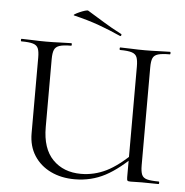

<svg xmlns="http://www.w3.org/2000/svg" viewBox="-55 -838 873 904"><g transform="rotate(5 381.5 -386.5)"><path d="M576.6 -542Q576.6 -571 570.8 -586Q565 -601 546.8 -607Q528.6 -613 491.2 -613Q488.4 -613 488.4 -619Q488.4 -625 491.2 -625Q514.8 -625 544.7 -623.5Q574.6 -622 608.6 -622Q641.4 -622 671.9 -623.5Q702.4 -625 726 -625Q729 -625 729 -619Q729 -613 726 -613Q689.6 -613 670.9 -607.5Q652.2 -602 645.9 -587.5Q639.6 -573 639.6 -544V-81Q639.6 -52 645.9 -37Q652.2 -22 670.9 -17Q689.6 -12 726 -12Q729 -12 729 -6Q729 0 726 0Q706.4 0 687.4 -0.5Q668.4 -1 646.6 -1Q631 -1 620.1 -0.5Q609.2 0 594.8 0Q582.8 0 579.7 -3Q576.6 -6 576.6 -19ZM615.6 -134.6Q540.8 -57.8 474.8 -22.9Q408.8 12 330.6 12Q267.2 12 217.4 -12Q167.6 -36 138.9 -80.5Q110.2 -125 110.2 -186V-544Q110.2 -573 104 -587.5Q97.8 -602 79.6 -607.5Q61.4 -613 24.8 -613Q21.8 -613 21.8 -619Q21.8 -625 24.8 -625Q48.4 -625 78.4 -623.5Q108.4 -622 141.2 -622Q176.8 -622 206.9 -623.5Q237 -625 259.6 -625Q262.4 -625 262.4 -619Q262.4 -613 259.6 -613Q223.2 -613 204.9 -607Q186.6 -601 180.3 -586Q174 -571 174 -542V-221Q174 -119.6 224.7 -67.8Q275.4 -16 358 -16Q420.4 -16 477.7 -44.2Q535 -72.4 605.6 -142.6ZM484.6 -679Q433.6 -702 381.1 -721Q328.6 -740 261.8 -756Q255.8 -757.2 263.5 -762.2Q271.2 -767.2 284.7 -773.2Q298.2 -779.2 310.5 -782.9Q322.8 -786.6 326 -784.2Q364.8 -761 403.6 -736.8Q442.4 -712.6 488.6 -689Q492.6 -688 490.7 -682.5Q488.8 -677 484.6 -679Z"/></g></svg>

Font: Cormorant Infant Light
Style: Regular
Weight: 300
Designer: Christian Thalmann (Catharsis Fonts)
Foundry: Catharsis Fonts
Version: Version 4.001